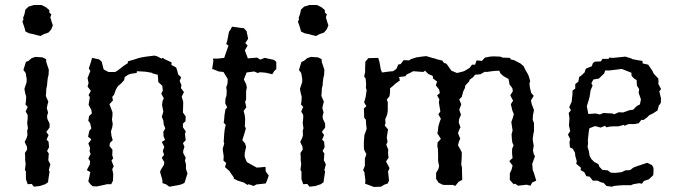

<svg xmlns="http://www.w3.org/2000/svg" viewBox="-20 -732 2701 763"><path d="M114 -596 104 -598 95 -600 81 -607 79 -616 75 -629 69 -646 73 -654 72 -662 76 -672 78 -679 81 -694 94 -706 105 -709 114 -712H145L163 -703L170 -697L176 -692V-682L184 -675L180 -663L186 -643L190 -631L187 -624L184 -616L173 -603L163 -599L156 -597L150 -594L141 -589L124 -593ZM115 10 106 -1 90 0 83 -20V-50L79 -57L82 -80L80 -95V-108L79 -124L88 -138L87 -149L78 -168L86 -184L89 -195L88 -213L91 -222L88 -243L90 -262V-275L82 -289L90 -307L81 -317L83 -328L84 -348L80 -362L77 -379L86 -406V-419L82 -442L73 -454L83 -486L93 -490L106 -501L121 -506L149 -504L163 -497L164 -485L174 -455L173 -434L170 -423L168 -406L167 -393L164 -379L163 -359L162 -351L172 -328L168 -313L166 -302L171 -285L167 -271L168 -260L177 -241V-225L164 -208L173 -195L165 -177L173 -169L175 -147L167 -132L174 -122L173 -110L172 -95L180 -79L174 -56L177 -50L172 -18L171 -8L160 0L139 7Z M333 -460 342 -488 346 -502 374 -496 384 -487 392 -456 411 -446H438L448 -452L471 -470L488 -481V-488L515 -496L530 -501L543 -504L561 -507L593 -511L603 -509L622 -499L627 -502L636 -496L662 -484L661 -474L680 -464L685 -449L688 -436L700 -425L694 -410L701 -394L699 -382L711 -366L702 -348L708 -328V-319L707 -285L718 -269L717 -250L707 -241V-226L718 -210L715 -199L718 -175L707 -163L713 -149L708 -133V-124L718 -105L715 -94L719 -79V-61L725 -43L717 -17L713 -5L700 1L687 4L653 10L639 0L626 -4L625 -18L616 -49L619 -57L631 -76L633 -87L623 -105L632 -117L627 -132L633 -148L623 -168L636 -176L630 -190L629 -208L637 -222L631 -236L629 -253L623 -268L629 -288L624 -315L626 -331L631 -341L621 -360L627 -372L625 -391L609 -406L608 -423L607 -435L590 -439L582 -443L559 -447L524 -449L523 -442L501 -439L489 -435L476 -426L473 -413L462 -401L449 -390L441 -377L433 -355L426 -347L429 -333L415 -318L427 -286V-274L425 -257L428 -239L426 -226L421 -210L423 -192L428 -175L417 -164L415 -152L427 -137L426 -115L430 -103L423 -94L432 -71L426 -60L430 -41L429 -14L422 0H405L393 3L364 9L348 8L340 1L331 -11L339 -48L325 -56L337 -79L338 -91L331 -102L340 -120L336 -131L338 -144L331 -162L343 -178L330 -189L335 -212L343 -222L338 -243L331 -252L334 -271L345 -281L343 -295L332 -316L334 -326L337 -346L332 -354L341 -371L328 -388L332 -402L328 -422L330 -427L339 -450Z M988 7 968 0 964 3 948 -7 925 -14 909 -22V-27L897 -44L892 -52L874 -68L879 -84L868 -94L869 -112L866 -131L865 -141L871 -161L869 -169L871 -200L873 -218L877 -236L869 -244L871 -260L872 -274L876 -298L883 -305L875 -321L876 -340L880 -352L881 -372L879 -385L884 -399L885 -418L868 -446L849 -448L827 -457H823L828 -490L826 -499H844L871 -502L882 -534L888 -551L879 -557L883 -570L890 -606L896 -614L902 -626L939 -621L949 -620L960 -608L966 -578L955 -561L964 -551L953 -532L965 -500L1002 -503L1014 -495L1032 -502L1069 -494L1078 -486V-457L1070 -450L1062 -437L1036 -443L1014 -445L1004 -442L990 -448L960 -444L949 -416L958 -398L961 -384L958 -370V-336L954 -327L959 -306L948 -291L952 -277L954 -264V-251L953 -230L957 -222L952 -204L943 -175L954 -162L958 -148L953 -126L952 -112L955 -102L961 -88L980 -77L995 -69L1000 -66L1016 -67L1035 -69L1036 -51L1048 -34L1040 -12L1036 -3L999 1Z M1209 -596 1199 -598 1190 -600 1176 -607 1174 -616 1170 -629 1164 -646 1168 -654 1167 -662 1171 -672 1173 -679 1176 -694 1189 -706 1200 -709 1209 -712H1240L1258 -703L1265 -697L1271 -692V-682L1279 -675L1275 -663L1281 -643L1285 -631L1282 -624L1279 -616L1268 -603L1258 -599L1251 -597L1245 -594L1236 -589L1219 -593ZM1210 10 1201 -1 1185 0 1178 -20V-50L1174 -57L1177 -80L1175 -95V-108L1174 -124L1183 -138L1182 -149L1173 -168L1181 -184L1184 -195L1183 -213L1186 -222L1183 -243L1185 -262V-275L1177 -289L1185 -307L1176 -317L1178 -328L1179 -348L1175 -362L1172 -379L1181 -406V-419L1177 -442L1168 -454L1178 -486L1188 -490L1201 -501L1216 -506L1244 -504L1258 -497L1259 -485L1269 -455L1268 -434L1265 -423L1263 -406L1262 -393L1259 -379L1258 -359L1257 -351L1267 -328L1263 -313L1261 -302L1266 -285L1262 -271L1263 -260L1272 -241V-225L1259 -208L1268 -195L1260 -177L1268 -169L1270 -147L1262 -132L1269 -122L1268 -110L1267 -95L1275 -79L1269 -56L1272 -50L1267 -18L1266 -8L1255 0L1234 7Z M1498 -444 1529 -448 1542 -449 1555 -458 1563 -476 1572 -477 1584 -493 1606 -492 1613 -497 1635 -504 1656 -507 1674 -509 1701 -501H1703L1718 -496L1738 -491L1744 -482L1754 -479L1774 -451L1796 -442L1809 -445L1824 -449L1846 -462L1856 -475H1868L1874 -492L1895 -490L1907 -503L1927 -507L1941 -508L1968 -507L1978 -503L2007 -502L2009 -496L2023 -493L2042 -483L2048 -480L2061 -469L2068 -454L2078 -437L2081 -430L2087 -410L2084 -400L2086 -383L2091 -363L2101 -351L2090 -333L2093 -318L2102 -295L2098 -274L2097 -256L2102 -243V-210L2100 -202L2097 -180L2098 -170L2101 -153L2098 -134L2101 -120L2106 -111L2095 -81L2097 -57L2102 -44L2111 -14L2095 -7L2088 6L2073 2L2039 6L2027 -2L2021 0L2006 -17V-43L2013 -58L2017 -74L2004 -92L2017 -104L2015 -120V-140L2021 -155L2016 -165L2014 -181L2013 -199L2017 -213L2012 -247L2017 -261L2022 -278L2016 -293L2010 -318L2019 -332L2008 -353L2018 -370L2016 -382L2005 -396L2002 -412L2001 -418L1980 -430L1969 -440L1964 -451L1943 -450L1913 -446L1907 -447L1889 -437L1868 -435L1860 -425L1847 -416L1844 -408L1829 -392L1828 -383L1821 -369L1815 -347L1805 -337L1813 -317L1805 -296L1812 -276L1805 -260L1803 -246L1810 -225L1806 -219L1800 -203L1809 -181L1804 -170L1800 -155L1810 -137L1815 -127V-110L1813 -78L1816 -65V-50L1817 -17L1803 -10L1789 7L1780 3H1746L1739 2L1723 -6L1713 -21V-45L1722 -60L1725 -72L1721 -92V-121L1720 -142L1718 -150L1719 -166L1732 -180L1718 -202L1720 -211L1722 -230L1728 -250L1732 -260L1722 -278L1730 -289L1724 -325L1726 -337L1717 -353L1728 -362L1725 -376L1712 -393L1717 -408L1701 -420L1700 -430L1682 -438L1669 -451L1662 -446L1622 -449L1609 -442L1596 -436L1591 -429L1566 -426L1569 -412L1553 -401L1541 -390L1530 -381V-366L1528 -350L1517 -336L1521 -326V-293L1519 -278L1511 -258L1512 -243L1509 -233L1522 -218L1517 -186L1520 -168L1515 -157L1523 -137L1522 -125L1524 -105L1514 -90L1519 -81L1528 -64L1522 -50L1526 -15L1521 -3L1507 2L1494 10L1466 11L1431 -2L1432 -16L1428 -48L1423 -56L1430 -73V-102L1436 -119L1427 -137L1426 -149V-167L1428 -195L1434 -211L1437 -220L1435 -238L1434 -256L1427 -265V-279L1426 -301L1436 -310L1427 -325L1433 -346L1437 -374L1434 -383L1435 -398L1433 -420L1427 -428L1431 -446V-464L1432 -487L1444 -501L1483 -502L1488 -486L1493 -457Z M2439 5 2420 7 2412 10 2390 7 2379 -5 2367 -8 2355 -14H2336L2323 -30L2310 -32L2302 -48L2287 -56L2289 -65L2270 -81L2272 -92L2266 -113L2265 -125L2256 -141L2245 -146L2243 -167L2246 -179L2237 -197L2246 -211L2241 -233L2243 -262L2240 -283L2249 -294L2242 -306L2252 -328L2253 -341L2255 -357V-372L2266 -380V-398L2278 -407L2282 -427L2288 -430L2303 -444L2308 -459L2332 -469L2336 -481L2344 -487L2368 -488L2374 -498H2399L2400 -503L2417 -502L2446 -505L2465 -507L2488 -500L2493 -497L2519 -492L2533 -490L2534 -480L2556 -475L2573 -450L2578 -439L2596 -420L2597 -407L2596 -399L2607 -378L2600 -369L2607 -340L2606 -323L2598 -312L2593 -293L2576 -282L2560 -274L2551 -265L2537 -255L2529 -256L2518 -242L2501 -239H2478L2461 -232L2460 -236L2438 -230H2420L2403 -229L2390 -226L2384 -232L2367 -225L2345 -231L2334 -227L2322 -222L2320 -210L2318 -193L2316 -173L2317 -163L2315 -148L2320 -132L2323 -113L2330 -100L2342 -88L2358 -80L2362 -69L2374 -57L2395 -55L2407 -46L2425 -45L2451 -48L2465 -55L2484 -56L2497 -66L2515 -73L2519 -74L2552 -85L2571 -76L2577 -65V-51L2576 -36L2558 -19L2539 -13L2531 -2L2520 -4L2497 0L2487 4H2455ZM2318 -279 2348 -281 2364 -277 2378 -283 2414 -281 2421 -278 2439 -286 2456 -285 2481 -294 2496 -296 2511 -311 2523 -317 2527 -337 2518 -363 2520 -378 2511 -392 2510 -414 2501 -419 2490 -430 2489 -443 2451 -458 2402 -452H2385L2381 -440L2360 -420L2338 -416L2330 -401L2335 -392L2327 -373L2323 -347L2318 -329L2312 -310Z"/></svg>

Font: Winky Rough Light
Style: Regular
Weight: 300
Designer: Simon Atzbach
Foundry: typofactur
Version: Version 1.206; ttfautohint (v1.8.4.7-5d5b)